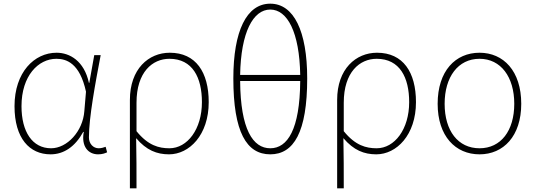

<svg xmlns="http://www.w3.org/2000/svg" viewBox="-20 -827 2916 1045"><path d="M255 13C328 13 389 -29 433 -109H436C421 -29 461 13 514 13C537 13 552 7 563 2L555 -28C545 -24 530 -20 517 -20C488 -20 464 -44 464 -79C464 -188 499 -375 528 -527H493L466 -376H464C438 -496 359 -540 288 -540C167 -540 59 -434 59 -249C59 -74 141 13 255 13ZM258 -20C156 -20 97 -110 97 -249C97 -414 188 -507 287 -507C340 -507 414 -485 448 -328L439 -222C431 -112 345 -20 258 -20Z M687 198H723C723 92 723 31 721 -75C777 -9 834 13 900 13C1010 13 1116 -92 1116 -271C1116 -434 1046 -540 904 -540C789 -540 687 -452 687 -283ZM902 -20C845 -20 786 -35 723 -113V-268C723 -435 810 -507 902 -507C1028 -507 1079 -405 1079 -271C1079 -124 1000 -20 902 -20Z M1451 13C1579 13 1652 -108 1652 -400C1652 -658 1579 -807 1451 -807C1322 -807 1250 -658 1250 -400C1250 -108 1322 13 1451 13ZM1451 -20C1357 -20 1289 -122 1287 -386H1614C1612 -122 1545 -20 1451 -20ZM1287 -419C1291 -652 1358 -775 1451 -775C1544 -775 1610 -652 1614 -419Z M1815 198H1851C1851 92 1851 31 1849 -75C1905 -9 1962 13 2028 13C2138 13 2244 -92 2244 -271C2244 -434 2174 -540 2032 -540C1917 -540 1815 -452 1815 -283ZM2030 -20C1973 -20 1914 -35 1851 -113V-268C1851 -435 1938 -507 2030 -507C2156 -507 2207 -405 2207 -271C2207 -124 2128 -20 2030 -20Z M2590 13C2720 13 2817 -86 2817 -262C2817 -441 2720 -540 2590 -540C2459 -540 2362 -441 2362 -262C2362 -86 2459 13 2590 13ZM2590 -20C2473 -20 2400 -115 2400 -262C2400 -408 2473 -507 2590 -507C2706 -507 2779 -408 2779 -262C2779 -115 2706 -20 2590 -20Z"/></svg>

Font: Noto Sans CJK HK Thin
Style: Regular
Weight: 100
Designer: Ryoko NISHIZUKA 西塚涼子 (kana, bopomofo & ideographs); Paul D. Hunt (Latin, Greek & Cyrillic); Sandoll Communications 산돌커뮤니
Foundry: Adobe
Version: Version 2.004;hotconv 1.0.118;makeotfexe 2.5.65603